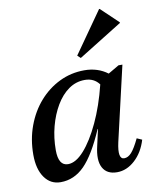

<svg xmlns="http://www.w3.org/2000/svg" viewBox="-87 -840 751 921"><g transform="rotate(-10 288.5 -380.0)"><path d="M134 13Q85 13 56 -28Q27 -69 27 -139Q27 -214 51 -279Q75 -344 117.5 -392.5Q160 -441 216.5 -468.5Q273 -496 338 -496Q403 -496 451 -460L504 -491H523L439 -128Q421 -47 454 -47Q473 -47 490 -66Q507 -85 529 -131L554 -120Q536 -60 496 -23.5Q456 13 409 13Q359 13 339.5 -23.5Q320 -60 336 -127L354 -207H352Q301 -89 250.5 -38Q200 13 134 13ZM137 -142Q137 -66 184 -66Q222 -66 262.5 -111.5Q303 -157 340 -236Q377 -315 402 -416Q377 -450 332 -450Q289 -450 253.5 -425Q218 -400 192 -356Q166 -312 151.5 -257Q137 -202 137 -142ZM332 -557 317 -571 459 -773H462L546 -693V-690Z"/></g></svg>

Font: Platypi
Style: Italic
Weight: 400
Italic angle: -13°
Designer: David Sargent
Foundry: Bolt Cutter Type
Version: Version 1.200; ttfautohint (v1.8.4.7-5d5b)